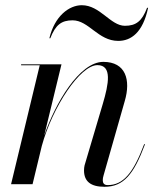

<svg xmlns="http://www.w3.org/2000/svg" viewBox="-20 -707 614 737"><path d="M258.5 -629C321 -629 356.5 -550 434 -550C483 -550 528.5 -582 548.5 -677H544.5C525 -625.5 502 -608 459.5 -608C404 -608 364.5 -687 294 -687C245 -687 189.5 -645 169.5 -560H173C193 -611.5 216 -629 258.5 -629ZM132.5 -456.5 22.5 0H105L140.5 -147C181.5 -296.5 287.5 -457 354 -457C411 -457 397.5 -385.5 374.5 -308L309 -87C306 -78 302.5 -67.5 302.5 -53C302.5 -10 329 10 381 10C454.5 10 493.5 -38 536.5 -153L533.5 -154C491.5 -41.5 452 3.5 393.5 3.5C378.5 3.5 374.5 -5 374.5 -15.5C374.5 -20.5 375.5 -27.5 377.5 -33.5L459 -319.5C482.5 -400 463 -469.5 376.5 -469.5C284.5 -469.5 191.5 -309.5 149.5 -186L216 -460H61V-456.5Z"/></svg>

Font: Bodoni* 48pt
Style: Italic
Weight: 400
Italic angle: -13°
Version: Version 2.3